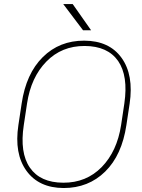

<svg xmlns="http://www.w3.org/2000/svg" viewBox="-20 -923 706 953"><path d="M114.3 -409.7 98.1 -302.2Q77.1 -165 128.4 -90.8Q179.7 -16.6 293.9 -16.1Q408.2 -15.6 484.9 -93.8Q561 -171.9 581.1 -302.2L597.2 -409.7Q617.2 -545.9 566.4 -620.1Q514.6 -694.3 400.4 -694.8Q286.1 -695.3 210 -617.2Q133.8 -539.1 114.3 -409.7ZM295.9 10.3Q172.9 9.8 111.3 -75.2Q49.8 -160.2 71.3 -302.2L87.4 -408.7Q109.4 -557.6 192.4 -639.6Q275.4 -721.7 398.4 -721.2Q522.5 -720.7 583.5 -635.7Q644.5 -550.8 623.5 -408.7L607.4 -302.2Q585 -152.8 502 -71.3Q418.9 10.3 295.9 10.3ZM432.1 -772.9H392.1L293.9 -902.8H340.8Z"/></svg>

Font: Roboto-ThinItalic
Style: Italic
Weight: 250
Italic angle: -12°
Designer: Google
Version: Version 1.100141; 2013; ttfautohint (v0.94.14-c901) -l 8 -r 